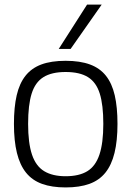

<svg xmlns="http://www.w3.org/2000/svg" viewBox="-20 -810 575 840"><path d="M41 -268Q41 -341 53 -393Q65 -445 91.5 -478.5Q118 -512 161 -528Q204 -544 267 -544Q330 -544 373.5 -528Q417 -512 443.5 -478.5Q470 -445 482 -393Q494 -341 494 -268Q494 -194 481 -141Q468 -88 441 -54.5Q414 -21 371 -5.5Q328 10 267 10Q207 10 164 -5.5Q121 -21 94 -54.5Q67 -88 54 -141Q41 -194 41 -268ZM103 -268Q103 -184 120 -133.5Q137 -83 173.5 -61Q210 -39 267 -39Q326 -39 362 -61Q398 -83 415 -133.5Q432 -184 432 -268Q432 -351 416.5 -400.5Q401 -450 365 -472.5Q329 -495 267 -495Q206 -495 170 -472.5Q134 -450 118.5 -400.5Q103 -351 103 -268ZM237 -596 361 -790H425L289 -596Z"/></svg>

Font: Georama ExtraCondensed Thin Light
Style: Regular
Weight: 300
Version: Version 1.001